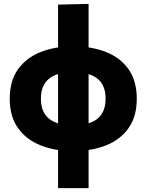

<svg xmlns="http://www.w3.org/2000/svg" viewBox="-20 -772 759 996"><path d="M360.3 11.7Q265.7 11.7 191.2 -17.7Q116.8 -47 73.7 -107.2Q30.5 -167.3 30.5 -260Q30.5 -352.8 73.7 -412.9Q116.8 -473 191.2 -502.3Q265.7 -531.7 360.3 -531.7Q455 -531.7 529.5 -502.3Q604 -473 646.7 -412.9Q689.5 -352.8 689.5 -260Q689.5 -167.3 646.7 -107.2Q604 -47 529.5 -17.7Q455 11.7 360.3 11.7ZM360.3 -121.7Q399.2 -121.7 430.4 -129.8Q461.7 -138 483.3 -154.4Q505 -170.8 516.4 -197.4Q527.8 -224 527.8 -260Q527.8 -296.8 516.4 -323Q505 -349.2 483.3 -365.6Q461.7 -382 430.4 -390.2Q399.2 -398.3 360.3 -398.3Q320.7 -398.3 289.5 -390.2Q258.3 -382 236.7 -365.6Q215 -349.2 203.6 -323Q192.2 -296.8 192.2 -260Q192.2 -224 203.6 -197.4Q215 -170.8 236.7 -154.4Q258.3 -138 289.5 -129.8Q320.7 -121.7 360.3 -121.7ZM281.2 204V-748L439.5 -751.8V204Z"/></svg>

Font: Murecho Thin
Style: Regular
Weight: 100
Designer: Neil Summerour
Foundry: Positype
Version: Version 1.010